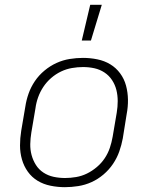

<svg xmlns="http://www.w3.org/2000/svg" viewBox="-20 -768 640 796"><path d="M249 8Q219 8 189.5 2Q160 -4 136 -18.5Q112 -33 95.5 -56Q79 -79 71 -107Q63 -135 63 -165Q63 -195 68 -226L85 -326Q89 -353 98.5 -380Q108 -407 124.5 -431.5Q141 -456 164.5 -475.5Q188 -495 214.5 -507Q241 -519 269 -523.5Q297 -528 324 -528Q354 -528 383.5 -522Q413 -516 437 -501.5Q461 -487 478 -464Q495 -441 502.5 -413Q510 -385 510.5 -355Q511 -325 505 -294L489 -194Q484 -167 474.5 -140Q465 -113 448.5 -88.5Q432 -64 409 -44.5Q386 -25 359.5 -13Q333 -1 304.5 3.5Q276 8 249 8ZM250 -30Q272 -30 295.5 -34Q319 -38 340.5 -48.5Q362 -59 381.5 -75.5Q401 -92 414.5 -112.5Q428 -133 435.5 -155.5Q443 -178 447 -201L464 -301Q468 -325 468 -349Q468 -373 462.5 -395Q457 -417 444.5 -436Q432 -455 413 -467.5Q394 -480 371.5 -485Q349 -490 324 -490Q302 -490 278.5 -486Q255 -482 233 -471.5Q211 -461 192 -444.5Q173 -428 159.5 -407.5Q146 -387 138 -364.5Q130 -342 127 -319L110 -219Q106 -195 105.5 -171Q105 -147 111 -125Q117 -103 129 -84Q141 -65 160 -52.5Q179 -40 202 -35Q225 -30 250 -30ZM319 -600 354 -748H402L357 -600Z"/></svg>

Font: Iosevka Aile Extralight
Style: Italic
Weight: 200
Italic angle: -9°
Designer: Belleve Invis
Foundry: Belleve Invis
Version: Version 31.1.0; ttfautohint (v1.8.4)